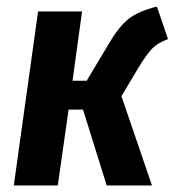

<svg xmlns="http://www.w3.org/2000/svg" viewBox="-20 -565 543 585"><path d="M492 -446Q460 -434 443.5 -417Q427 -400 402 -359L350 -272L443 0H305L233 -231H189L156 0H22L96 -530H230L201 -319H244L313 -434Q343 -485 372.5 -508Q402 -531 458 -545Z"/></svg>

Font: Fira Sans Condensed SemiBold
Style: Italic
Weight: 600
Width: 3
Italic angle: -8°
Designer: bBox Type GmbH & Carrois Corporate GbR & Edenspiekermann AG
Foundry: bBox Type GmbH & Carrois Corporate GbR & Edenspiekermann AG
Version: Version 4.301